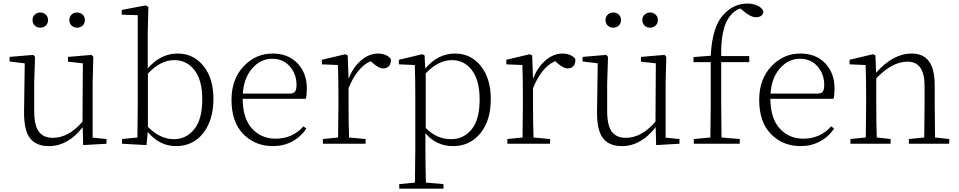

<svg xmlns="http://www.w3.org/2000/svg" viewBox="-20 -831 5542 1110"><path d="M457.5 -683.1Q444.3 -670.9 425.8 -670.9Q407.2 -670.9 394 -683.1Q380.9 -695.3 380.9 -714.8Q380.9 -734.4 394 -746.6Q407.2 -758.8 425.8 -758.8Q444.3 -758.8 457.5 -746.6Q470.7 -734.4 470.7 -714.8Q470.7 -695.3 457.5 -683.1ZM244.6 -683.1Q231.4 -670.9 212.9 -670.9Q194.3 -670.9 181.2 -683.1Q168 -695.3 168 -714.8Q168 -734.4 181.2 -746.6Q194.3 -758.8 212.9 -758.8Q231.4 -758.8 244.6 -746.6Q257.8 -734.4 257.8 -714.8Q257.8 -695.3 244.6 -683.1ZM515.6 -35.2 595.7 -27.3V0L460.9 7.8L458 -95.7Q373 13.7 262.7 13.7Q189.5 13.7 153.8 -31.7Q118.2 -77.1 119.1 -184.6L123 -464.8L35.2 -475.6V-502L172.9 -513.7L182.6 -502L177.7 -351.6V-188.5Q177.7 -105.5 204.6 -69.8Q231.4 -34.2 285.2 -34.2Q377 -34.2 457 -127.9L459 -464.8L373 -474.6V-502L509.8 -513.7L519.5 -502L515.6 -351.6Z M835 -405.3V-97.7Q905.3 -26.4 985.4 -26.4Q1056.6 -26.4 1103 -84Q1149.4 -141.6 1149.4 -256.8Q1149.4 -366.2 1105 -424.8Q1060.5 -483.4 987.3 -483.4Q907.2 -483.4 835 -405.3ZM834 -638.7V-435.5Q909.2 -521.5 1006.8 -521.5Q1098.6 -521.5 1156.2 -449.7Q1213.9 -377.9 1213.9 -259.8Q1213.9 -136.7 1154.8 -61.5Q1095.7 13.7 998 13.7Q902.3 13.7 834 -68.4L827.1 7.8L685.5 0V-27.3L774.4 -36.1Q776.4 -145.5 776.4 -225.6V-743.2L683.6 -746.1V-773.4L821.3 -799.8L837.9 -791Z M1383.8 -290H1656.2Q1677.7 -290 1686 -301.8Q1694.3 -313.5 1694.3 -339.8Q1694.3 -402.3 1655.8 -446.8Q1617.2 -491.2 1553.7 -491.2Q1486.3 -491.2 1438 -435.5Q1389.6 -379.9 1383.8 -290ZM1748 -259.8H1382.8Q1383.8 -145.5 1437.5 -87.4Q1491.2 -29.3 1573.2 -29.3Q1670.9 -29.3 1734.4 -100.6L1751 -87.9Q1719.7 -40 1669.4 -13.2Q1619.1 13.7 1558.6 13.7Q1455.1 13.7 1386.7 -55.7Q1318.4 -125 1318.4 -253.9Q1318.4 -373 1388.2 -447.3Q1458 -521.5 1555.7 -521.5Q1646.5 -521.5 1700.2 -464.8Q1753.9 -408.2 1753.9 -320.3Q1753.9 -281.2 1748 -259.8Z M1990.2 -510.7 1995.1 -375Q2020.5 -441.4 2066.9 -481.4Q2113.3 -521.5 2165 -521.5Q2191.4 -521.5 2212.4 -511.7Q2233.4 -502 2240.2 -487.3Q2240.2 -435.5 2193.4 -435.5Q2170.9 -435.5 2133.8 -467.8L2123 -477.5Q2043.9 -442.4 1995.1 -321.3V-225.6Q1995.1 -118.2 1998 -36.1L2093.8 -27.3V0H1846.7V-27.3L1934.6 -36.1Q1936.5 -145.5 1936.5 -225.6V-281.2Q1936.5 -380.9 1933.6 -455.1L1840.8 -459V-485.4L1976.6 -517.6Z M2441.4 -407.2V-90.8Q2504.9 -26.4 2587.9 -26.4Q2660.2 -26.4 2706.5 -83Q2752.9 -139.6 2752.9 -255.9Q2752.9 -365.2 2709 -424.3Q2665 -483.4 2591.8 -483.4Q2514.6 -483.4 2441.4 -407.2ZM2434.6 -510.7 2438.5 -434.6Q2511.7 -521.5 2610.4 -521.5Q2702.1 -521.5 2759.8 -449.2Q2817.4 -377 2817.4 -258.8Q2817.4 -133.8 2756.8 -60.1Q2696.3 13.7 2599.6 13.7Q2502.9 13.7 2439.5 -60.5V32.2Q2439.5 136.7 2442.4 224.6L2543.9 233.4V259.8H2288.1V233.4L2378.9 224.6Q2380.9 107.4 2380.9 33.2V-278.3Q2380.9 -380.9 2377.9 -455.1L2286.1 -459V-485.4L2420.9 -517.6Z M3056.6 -510.7 3061.5 -375Q3086.9 -441.4 3133.3 -481.4Q3179.7 -521.5 3231.4 -521.5Q3257.8 -521.5 3278.8 -511.7Q3299.8 -502 3306.6 -487.3Q3306.6 -435.5 3259.8 -435.5Q3237.3 -435.5 3200.2 -467.8L3189.5 -477.5Q3110.4 -442.4 3061.5 -321.3V-225.6Q3061.5 -118.2 3064.5 -36.1L3160.2 -27.3V0H2913.1V-27.3L3001 -36.1Q3002.9 -145.5 3002.9 -225.6V-281.2Q3002.9 -380.9 3000 -455.1L2907.2 -459V-485.4L3043 -517.6Z M3770 -683.1Q3756.8 -670.9 3738.3 -670.9Q3719.7 -670.9 3706.5 -683.1Q3693.4 -695.3 3693.4 -714.8Q3693.4 -734.4 3706.5 -746.6Q3719.7 -758.8 3738.3 -758.8Q3756.8 -758.8 3770 -746.6Q3783.2 -734.4 3783.2 -714.8Q3783.2 -695.3 3770 -683.1ZM3557.1 -683.1Q3543.9 -670.9 3525.4 -670.9Q3506.8 -670.9 3493.7 -683.1Q3480.5 -695.3 3480.5 -714.8Q3480.5 -734.4 3493.7 -746.6Q3506.8 -758.8 3525.4 -758.8Q3543.9 -758.8 3557.1 -746.6Q3570.3 -734.4 3570.3 -714.8Q3570.3 -695.3 3557.1 -683.1ZM3828.1 -35.2 3908.2 -27.3V0L3773.4 7.8L3770.5 -95.7Q3685.5 13.7 3575.2 13.7Q3502 13.7 3466.3 -31.7Q3430.7 -77.1 3431.6 -184.6L3435.5 -464.8L3347.7 -475.6V-502L3485.4 -513.7L3495.1 -502L3490.2 -351.6V-188.5Q3490.2 -105.5 3517.1 -69.8Q3543.9 -34.2 3597.7 -34.2Q3689.5 -34.2 3769.5 -127.9L3771.5 -464.8L3685.5 -474.6V-502L3822.3 -513.7L3832 -502L3828.1 -351.6Z M3989.3 -501 4088.9 -508.8Q4097.7 -680.7 4165 -749Q4223.6 -810.5 4300.8 -810.5Q4335 -810.5 4360.8 -797.9Q4386.7 -785.2 4393.6 -763.7Q4392.6 -749 4381.3 -740.2Q4370.1 -731.4 4351.6 -731.4Q4320.3 -731.4 4281.2 -764.6L4259.8 -782.2Q4222.7 -769.5 4197.3 -734.4Q4146.5 -667 4149.4 -506.8H4311.5V-471.7H4149.4V-225.6Q4149.4 -163.1 4151.4 -36.1L4256.8 -27.3V0H3991.2V-27.3L4086.9 -36.1Q4088.9 -163.1 4088.9 -225.6V-471.7H3989.3Z M4434.6 -290H4707Q4728.5 -290 4736.8 -301.8Q4745.1 -313.5 4745.1 -339.8Q4745.1 -402.3 4706.5 -446.8Q4668 -491.2 4604.5 -491.2Q4537.1 -491.2 4488.8 -435.5Q4440.4 -379.9 4434.6 -290ZM4798.8 -259.8H4433.6Q4434.6 -145.5 4488.3 -87.4Q4542 -29.3 4624 -29.3Q4721.7 -29.3 4785.2 -100.6L4801.8 -87.9Q4770.5 -40 4720.2 -13.2Q4669.9 13.7 4609.4 13.7Q4505.9 13.7 4437.5 -55.7Q4369.1 -125 4369.1 -253.9Q4369.1 -373 4439 -447.3Q4508.8 -521.5 4606.4 -521.5Q4697.3 -521.5 4751 -464.8Q4804.7 -408.2 4804.7 -320.3Q4804.7 -281.2 4798.8 -259.8Z M5385.7 -36.1 5467.8 -27.3V0H5234.4V-27.3L5323.2 -36.1Q5325.2 -145.5 5325.2 -225.6V-334Q5325.2 -474.6 5226.6 -474.6Q5137.7 -474.6 5045.9 -377.9V-225.6Q5045.9 -118.2 5048.8 -36.1L5128.9 -27.3V0H4896.5V-27.3L4985.4 -36.1Q4987.3 -145.5 4987.3 -225.6V-281.2Q4987.3 -380.9 4984.4 -455.1L4891.6 -459V-485.4L5027.3 -517.6L5041 -510.7L5044.9 -410.2Q5142.6 -521.5 5251 -521.5Q5316.4 -521.5 5350.1 -477.5Q5383.8 -433.6 5383.8 -334V-225.6Q5383.8 -143.6 5385.7 -36.1Z"/></svg>

Font: GenYoMin TW TTF ExtraLight
Style: Regular
Weight: 250
Version: Version 1.300